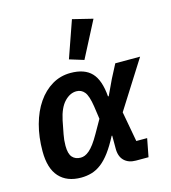

<svg xmlns="http://www.w3.org/2000/svg" viewBox="-119 -901 899 1009"><g transform="rotate(-15 330.5 -396.5)"><path d="M567 0H499Q458 0 434.5 -23.5Q411 -47 412 -92V-159H409Q383 -109 358.5 -76Q334 -43 308.5 -23.5Q283 -4 255.5 4Q228 12 198 12Q121 12 79 -34.5Q37 -81 37 -174Q37 -252 55 -318Q73 -384 106 -432Q139 -480 184.5 -507Q230 -534 285 -534Q361 -534 399 -494Q437 -454 444 -364H448L487 -447L526 -522H661L497 -263L527 -99H586ZM223 -90Q234 -90 245.5 -94.5Q257 -99 270 -110Q283 -121 297.5 -140.5Q312 -160 329 -190L370 -262L360 -332Q351 -391 334 -412Q317 -433 290 -433Q255 -433 225 -401.5Q195 -370 181 -304L167 -232Q161 -202 161 -171Q161 -127 177.5 -108.5Q194 -90 223 -90ZM374 -581 296 -605 366 -805 476 -778Z"/></g></svg>

Font: IBM Plex Sans SmBld
Style: Italic
Weight: 600
Italic angle: -11°
Designer: Mike Abbink, Paul van der Laan, Pieter van Rosmalen
Foundry: Bold Monday
Version: Version 3.005